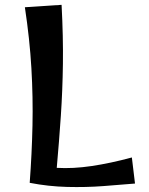

<svg xmlns="http://www.w3.org/2000/svg" viewBox="-20 -775 619 795"><path d="M103 -18Q112 -139 114.5 -255.5Q117 -372 110 -492.5Q103 -613 83 -745L235 -755Q242 -622 240.5 -511Q239 -400 232 -296Q225 -192 215 -80Q282 -76 359.5 -87.5Q437 -99 526 -123L539 -15Q480 -10 408 -4.5Q336 1 258 -1Q180 -3 103 -18Z"/></svg>

Font: Marhey
Style: Regular
Weight: 400
Designer: Nur Syamsi & Bustanul Arifin
Foundry: Namelatype
Version: Version 1.000; ttfautohint (v1.8.4.7-5d5b)